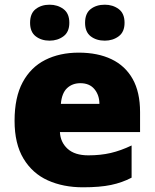

<svg xmlns="http://www.w3.org/2000/svg" viewBox="-20 -787 658 817"><path d="M333 10Q249 10 183.5 -19.5Q118 -49 80 -112Q42 -175 42 -273Q42 -373 76.5 -437Q111 -501 172.5 -532Q234 -563 315 -563Q396 -563 454.5 -535Q513 -507 544.5 -451Q576 -395 576 -310V-225H235Q237 -182 267.5 -154Q298 -126 356 -126Q408 -126 451 -136Q494 -146 540 -168V-31Q500 -10 452.5 0Q405 10 333 10ZM239 -345H403Q403 -382 382 -407.5Q361 -433 322 -433Q288 -433 265.5 -412Q243 -391 239 -345ZM108 -690Q108 -730 132 -748.5Q156 -767 191 -767Q225 -767 250 -748.5Q275 -730 275 -690Q275 -651 250 -632.5Q225 -614 191 -614Q156 -614 132 -632.5Q108 -651 108 -690ZM342 -690Q342 -730 366 -748.5Q390 -767 426 -767Q460 -767 485 -748.5Q510 -730 510 -690Q510 -651 485 -632.5Q460 -614 426 -614Q390 -614 366 -632.5Q342 -651 342 -690Z"/></svg>

Font: Noto Sans Symbols Black
Style: Regular
Weight: 900
Version: Version 2.002